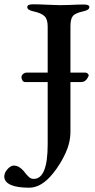

<svg xmlns="http://www.w3.org/2000/svg" viewBox="-82 -674 442 894"><path d="M331 -322 330 -319Q318 -292 296 -292H246V-61Q246 -10 222.5 40.5Q199 91 166 132Q112 200 54 200Q-3 200 -32.5 186.5Q-62 173 -62 148Q-62 130 -47 113.5Q-32 97 -18 97Q6 97 27 121Q44 143 53.5 151Q63 159 75 159Q140 159 140 -2V-292H35Q27 -292 22.5 -299.5Q18 -307 18 -314Q18 -323 25.5 -329.5Q33 -336 43 -336H140V-551Q140 -584 125.5 -598.5Q111 -613 74 -621Q45 -627 45 -641Q45 -654 71 -654Q99 -654 139 -652Q177 -650 197 -650L244 -651Q280 -653 309 -653Q334 -653 334 -641Q334 -627 305 -621Q268 -613 257 -599Q246 -585 246 -551V-336H315Q321 -336 326 -332Q331 -328 331 -322Z"/></svg>

Font: EB Garamond Medium
Style: Regular
Weight: 500
Designer: Georg Duffner and Octavio Pardo
Foundry: Georg Duffner
Version: Version 1.000